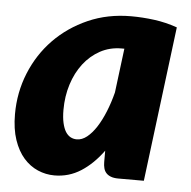

<svg xmlns="http://www.w3.org/2000/svg" viewBox="-44 -570 618 621"><g transform="rotate(5 265.0 -259.0)"><path d="M444.5 0H361.5Q347 0 337.2 -3.8Q327.5 -7.5 321.8 -14Q316 -20.5 313.8 -29.5Q311.5 -38.5 311.5 -49V-86Q279.5 -42 240.5 -17Q201.5 8 154.5 8Q126.5 8 100.5 -3.2Q74.5 -14.5 54.5 -37.2Q34.5 -60 22.5 -95.2Q10.5 -130.5 10.5 -178.5Q10.5 -249 36.2 -312.2Q62 -375.5 108.2 -423Q154.5 -470.5 218 -498.5Q281.5 -526.5 357.5 -526.5Q394.5 -526.5 432.5 -521.5Q470.5 -516.5 507.5 -503.5ZM216.5 -114.5Q233.5 -114.5 249.5 -127.2Q265.5 -140 279.8 -162Q294 -184 306 -213.5Q318 -243 326.5 -276.5L344.5 -420H335.5Q297.5 -420 266.2 -403Q235 -386 212.5 -356.8Q190 -327.5 177.8 -288.8Q165.5 -250 165.5 -206Q165.5 -181 169.5 -163.5Q173.5 -146 180.2 -135.2Q187 -124.5 196.2 -119.5Q205.5 -114.5 216.5 -114.5Z"/></g></svg>

Font: Lato Black
Style: Italic
Weight: 900
Italic angle: -7°
Designer: Lukasz Dziedzic
Foundry: tyPoland Lukasz Dziedzic
Version: Version 2.007; 2014-02-27